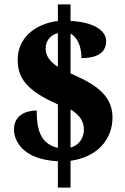

<svg xmlns="http://www.w3.org/2000/svg" viewBox="-20 -780 571 879"><path d="M245 -42V79H303V-44C422 -60 495 -139 495 -242C495 -355 397 -402 303 -444V-626C332 -611 353 -571 353 -514C441 -514 466 -551 466 -592C466 -639 411 -679 303 -684V-760H245V-684C140 -671 61 -606 61 -507C61 -425 98 -367 245 -302V-103C169 -121 148 -179 148 -274C102 -274 44 -255 44 -187C44 -137 83 -49 245 -42ZM245 -628V-474C205 -500 189 -527 189 -558C189 -599 218 -623 245 -628ZM303 -104V-279C347 -252 364 -223 364 -186C364 -149 343 -116 303 -104Z"/></svg>

Font: Noto Serif Ethiopic SemiCondensed Black
Style: Regular
Weight: 900
Width: 4
Designer: Monotype Design Team
Foundry: Monotype Imaging Inc.
Version: Version 2.102